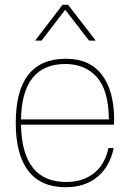

<svg xmlns="http://www.w3.org/2000/svg" viewBox="-20 -770 558 804"><path d="M256 -524Q356 -524 407 -456.5Q458 -389 458 -267Q458 -259 457 -248H68Q72 -8 257 -8Q326 -8 372.5 -44Q419 -80 434 -150H456Q440 -72 387.5 -29Q335 14 255 14Q151 14 98.5 -54.5Q46 -123 46 -255Q46 -524 256 -524ZM68 -270H436Q435 -392 385.5 -447Q336 -502 254 -502Q72 -502 68 -270ZM127 -600 242 -750H265L381 -600H353L253 -729L154 -600Z"/></svg>

Font: Nacelle Thin
Style: Regular
Weight: 100
Designer: Sora Sagano
Foundry: Sora Sagano
Version: Version 1.000;FEAKit 1.0